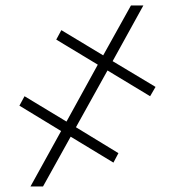

<svg xmlns="http://www.w3.org/2000/svg" viewBox="-20 -675 632 695"><path d="M369.1 -419.9 254.9 -214.4 408.7 -120.6 390.6 -86.4 235.8 -180.2 135.7 0H90.3L201.2 -200.7L50.3 -292.5L68.8 -326.7L220.7 -234.9L334 -440.9L183.6 -531.7L202.1 -565.9L353.5 -474.6L454.1 -655.3H499L387.7 -453.6L543 -360.4L523.4 -326.7Z"/></svg>

Font: Inter 18pt ExtraLight
Style: Regular
Weight: 250
Designer: Rasmus Andersson
Foundry: rsms
Version: Version 4.001;git-66647c0bb